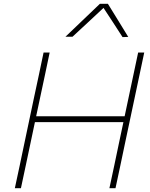

<svg xmlns="http://www.w3.org/2000/svg" viewBox="-20 -989 789 1009"><path d="M58 0Q71 -60 83 -116.5Q94.5 -173 108.5 -238L158 -472.5Q172.5 -539.5 184.5 -596.2Q196.5 -653 209 -713H241Q228.5 -653 216.5 -596.2Q204.5 -539.5 190 -472L170 -378H635L655 -472.5Q669.5 -539.5 681.5 -597.5Q693.5 -655 706 -713H738Q725.5 -654.5 713.5 -597Q701.5 -539.5 687 -472L637.5 -238.5Q623.5 -173 612 -117Q600 -61 587 0H555Q568 -61 580 -117Q591.5 -173 605.5 -238.5L628.5 -347H163.5L140.5 -238Q126.5 -173 114.8 -116.5Q103 -60 90 0ZM624 -794Q599.5 -832 574.5 -870.5Q549 -909 524 -947.5Q482.5 -908.5 442.5 -871.5Q402.5 -834.5 361 -796H324Q370.5 -840.5 415 -883Q459 -925 505 -969H547Q573.5 -925.5 600.8 -881.8Q628 -838 654 -795Z"/></svg>

Font: Heraclito Thin
Style: Italic
Weight: 100
Italic angle: -12°
Designer: Kostas Bartsokas (font) & Cristiano Sobral (main changes)
Foundry: Kostas Bartsokas (font) & Cristiano Sobral (main changes)
Version: Version 1.00;July 8, 2020;FontCreator 13.0.0.2655 64-bit